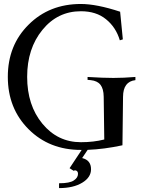

<svg xmlns="http://www.w3.org/2000/svg" viewBox="-20 -755 724 970"><path d="M331.5 94.7 392.6 2.4H388.7Q229 2.4 124.5 -102.1Q19.5 -207 19.5 -366.7Q19.5 -526.4 124.5 -630.4Q229 -734.9 388.7 -734.9Q468.3 -734.9 586.9 -695.8Q594.7 -614.3 600.6 -556.2L585.4 -551.3Q565.9 -617.2 515.6 -657.7Q466.3 -698.2 388.7 -698.2Q271 -698.2 194.3 -604Q117.2 -509.8 117.2 -366.7Q117.2 -223.1 194.3 -129.9Q271.5 -36.6 388.7 -36.6Q453.1 -36.6 506.8 -50.3L503.9 -266.1Q503.4 -306.6 487.5 -326.7Q471.7 -346.7 438.5 -350.1L422.4 -351.6V-366.2Q500.5 -361.3 552.7 -361.3Q604 -361.3 664.1 -366.2V-350.1Q602.1 -343.3 601.6 -266.1L598.6 -21Q505.4 -1 422.9 2L395 43.5Q439.9 54.2 439.9 100.1Q439.9 141.1 395.5 168Q350.6 195.3 278.3 195.3V170.9Q333 170.9 353.5 156.2Q374 142.6 374 123.5Q374 112.3 366.9 107.9Q359.9 103.5 352.1 107.9Z"/></svg>

Font: Flanker
Style: Regular
Weight: 400
Designer: Flanker
Foundry: Flanker
Version: Version 2.027